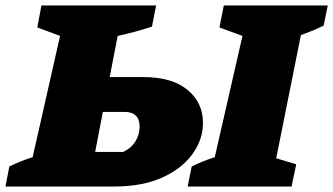

<svg xmlns="http://www.w3.org/2000/svg" viewBox="-63 -680 1215 700"><path d="M-43 0 -29 -73Q-9 -83 12.5 -91.5Q34 -100 56 -107L156 -549L73 -580L88 -660H506L491 -583Q461 -573 429.5 -564.5Q398 -556 366 -549L337 -399H460Q564 -399 620.5 -352.5Q677 -306 677 -232Q677 -171 638.5 -118Q600 -65 528 -32.5Q456 0 353 0ZM621 0 636 -73Q656 -83 677 -91.5Q698 -100 720 -107L821 -549L737 -580L753 -660H1132L1117 -587Q1098 -577 1077 -568.5Q1056 -560 1034 -552L944 -103L1017 -81L1000 0ZM284 -126H386Q416 -140 431 -165Q446 -190 446 -218Q446 -272 391 -272H312Z"/></svg>

Font: Piazzolla SC Black
Style: Italic
Weight: 900
Italic angle: -11.3°
Designer: Juan Pablo del Peral
Foundry: Huerta Tipografica
Version: Version 1.330